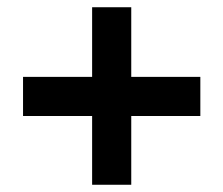

<svg xmlns="http://www.w3.org/2000/svg" viewBox="-20 -616 611 525"><path d="M231.9 -298.8H43V-405.8H231.9V-596.2H338.9V-405.8H527.8V-298.8H338.9V-110.8H231.9Z"/></svg>

Font: CAA NEO Sans
Style: Bold
Weight: 700
Version: Version 1.10